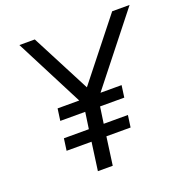

<svg xmlns="http://www.w3.org/2000/svg" viewBox="-133 -864 944 984"><g transform="rotate(-20 339.5 -372.5)"><path d="M235 0 256 -153H120L129 -218H265L278 -308H142L151 -373H269L78 -745H162L329 -423L584 -745H679L385 -373H500L491 -308H359L346 -218H478L469 -153H337L316 0Z"/></g></svg>

Font: Kosmopol Plus Jakarta Sans Italic It
Style: Regular
Weight: 400
Italic angle: -8.04999°
Designer: Gumpita Rahayu
Foundry: Tokotype
Version: Version 2.006